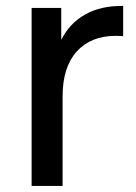

<svg xmlns="http://www.w3.org/2000/svg" viewBox="-20 -614 450 634"><path d="M386.7 -594.4V-494.4Q377.8 -495.6 362.2 -495.6Q280 -495.6 233.3 -443.9Q186.7 -392.2 186.7 -295.6V0H84.4V-587.8H182.2V-482.2Q210 -537.8 262.2 -566.7Q314.4 -595.6 386.7 -594.4Z"/></svg>

Font: Paperlogy 5 Medium
Style: Regular
Weight: 500
Designer: redesigned by Lee Juim, glyphs from Gmarket Sans & Montserrat
Foundry: PT&
Version: Version 1.001